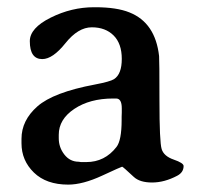

<svg xmlns="http://www.w3.org/2000/svg" viewBox="-20 -497 560 528"><path d="M299.3 -226.1H291Q227.1 -226.1 184.3 -197.5Q141.6 -168.9 141.6 -126.5V-116.7Q141.6 -91.8 157 -72Q172.4 -52.2 196.8 -52.2L202.6 -51.3H217.3Q268.1 -51.3 300.3 -92.8Q314.5 -110.8 314.5 -167Q314.5 -171.4 314.5 -175.8L314.9 -187.5V-199.2Q314.9 -226.1 299.3 -226.1ZM62 -383.8Q62 -419.9 119.4 -448.5Q176.8 -477.1 238.3 -477.1Q240.2 -477.1 242.2 -477.1Q300.8 -477.1 335.9 -462.9Q407.2 -434.6 417.5 -342.8Q418.5 -333.5 418.5 -220Q418.5 -106.4 424.6 -86.9Q430.7 -67.4 457.8 -58.1Q484.9 -48.8 484.9 -40.5Q484.9 -22.9 467.3 -13.7Q432.1 4.9 398.2 4.9Q364.3 4.9 347.7 -10.7Q317.9 -38.6 315.9 -38.6Q314 -38.6 260.7 -13.9Q207.5 10.7 167.5 10.7Q107.4 10.7 73.2 -22.5Q39.1 -55.7 39.1 -103V-115.2Q39.1 -166 83 -204.6Q127 -243.2 241.2 -264.6Q282.7 -272.5 293.5 -279.3Q314.9 -293 314.9 -335Q314.9 -377 292.5 -399.4Q270 -421.9 232.4 -421.9Q194.8 -421.9 159.9 -378.2Q125 -334.5 96.2 -334.5Q62 -334.5 62 -383.8Z"/></svg>

Font: Averia Serif Libre
Style: Regular
Weight: 400
Version: Version 1.002